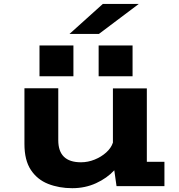

<svg xmlns="http://www.w3.org/2000/svg" viewBox="-20 -952 915 982"><path d="M349.5 10.5Q282 10.5 226.2 -11.5Q170.5 -33.5 137.8 -83Q105 -132.5 105 -215.5V-500.5H278V-235Q278 -122 394 -122Q430 -122 464 -135.8Q498 -149.5 523.2 -172.2Q548.5 -195 557.5 -222.5V-500H731V-124.5H821V0H576L564.5 -81Q527 -40.5 471.2 -15Q415.5 10.5 349.5 10.5ZM182 -719.5H355.5V-562H182ZM484.5 -719.5H658V-562H484.5ZM486 -778.5H335.5L506 -932H690Z"/></svg>

Font: Trispace SemiExpanded
Style: Bold
Weight: 700
Width: 6
Designer: Tyler Finck
Foundry: Etcetera Type Company
Version: Version 1.210; ttfautohint (v1.8.3)